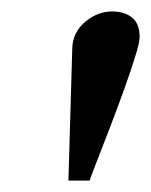

<svg xmlns="http://www.w3.org/2000/svg" viewBox="-20 -734 265 337"><path d="M225.1 -668.9Q225.1 -659.7 217.5 -635.3Q210 -610.8 198.5 -578.9Q187 -546.9 174.6 -514.4Q162.1 -481.9 151.9 -455.8Q141.6 -429.7 137.2 -417H100.1L106.9 -650.9Q108.4 -678.2 129.9 -696Q151.4 -713.9 176.8 -713.9Q198.7 -713.9 211.9 -703.1Q225.1 -692.4 225.1 -668.9Z"/></svg>

Font: Charis
Style: Bold Italic
Weight: 700
Italic angle: -11°
Designer: Walt Agee, Miriam Martin, Annie Olsen, Victor Gaultney, Lorna Priest, Alan Ward, Bob Hallissy, Martin Hosken, Sharon Cor
Foundry: SIL Global
Version: Version 7.000